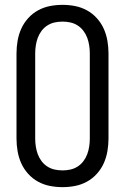

<svg xmlns="http://www.w3.org/2000/svg" viewBox="-20 -763 515 791"><path d="M238 8Q211 8 185.5 3Q160 -2 137 -14.5Q114 -27 96 -47Q78 -67 67.5 -90.5Q57 -114 52.5 -140Q48 -166 48 -192V-543Q48 -569 52.5 -595Q57 -621 67.5 -644.5Q78 -668 96 -688Q114 -708 137 -720.5Q160 -733 185.5 -738Q211 -743 238 -743Q264 -743 289.5 -738Q315 -733 338 -720.5Q361 -708 379 -688Q397 -668 407.5 -644.5Q418 -621 422.5 -595Q427 -569 427 -543V-192Q427 -166 422.5 -140Q418 -114 407.5 -90.5Q397 -67 379 -47Q361 -27 338 -14.5Q315 -2 289.5 3Q264 8 238 8ZM238 -61Q254 -61 270 -64.5Q286 -68 300 -77Q314 -86 324 -99.5Q334 -113 339.5 -128Q345 -143 347.5 -159.5Q350 -176 350 -192V-543Q350 -559 347.5 -575.5Q345 -592 339.5 -607Q334 -622 324 -635.5Q314 -649 300 -658Q286 -667 270 -670.5Q254 -674 238 -674Q221 -674 205 -670.5Q189 -667 175 -658Q161 -649 151 -635.5Q141 -622 135.5 -607Q130 -592 127.5 -575.5Q125 -559 125 -543V-192Q125 -176 127.5 -159.5Q130 -143 135.5 -128Q141 -113 151 -99.5Q161 -86 175 -77Q189 -68 205 -64.5Q221 -61 238 -61Z"/></svg>

Font: Iosevka QP
Style: Regular
Weight: 400
Designer: Belleve Invis
Foundry: Belleve Invis
Version: Version 20.0.0; ttfautohint (v1.8.4)